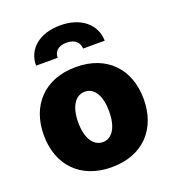

<svg xmlns="http://www.w3.org/2000/svg" viewBox="-140 -872 885 986"><g transform="rotate(-20 302.5 -378.5)"><path d="M302.7 9.8C473.6 9.8 575.2 -100.6 575.2 -263.7C575.2 -426.8 473.6 -537.1 302.7 -537.1C131.8 -537.1 29.3 -426.8 29.3 -263.7C29.3 -100.6 131.8 9.8 302.7 9.8ZM303.7 -127C250 -127 217.8 -180.7 217.8 -264.6C217.8 -349.6 250 -402.3 303.7 -402.3C355.5 -402.3 386.7 -349.6 386.7 -264.6C386.7 -180.7 355.5 -127 303.7 -127ZM114.3 -613.3H232.4C231.4 -642.6 251 -670.9 300.8 -670.9C351.6 -670.9 370.1 -642.6 371.1 -613.3H489.3C488.3 -702.1 415 -765.6 300.8 -765.6C185.5 -765.6 113.3 -702.1 114.3 -613.3Z"/></g></svg>

Font: Pretendard Black
Style: Regular
Weight: 900
Designer: Base glyphs from Inter by Rasmus Andersson; Hangeul glyphs from Noto Sans CJK(Source Han Sans) by Jang Soo-young and Kan
Foundry: Kil Hyung-jin
Version: Version 1.309;Glyphs 3.2 (3225)